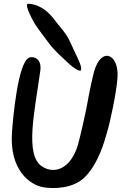

<svg xmlns="http://www.w3.org/2000/svg" viewBox="-20 -947 649 977"><path d="M137 -927C131 -928 124 -927 120 -927C107 -921 138 -858 157 -826C177 -795 202 -764 223 -735C255 -690 295 -657 335 -619C346 -609 383 -580 391 -589C400 -601 380 -642 364 -675C349 -704 338 -739 314 -774C297 -799 276 -821 252 -853C231 -880 194 -918 137 -927ZM578 -553C573 -480 543 -333 523 -268C513 -233 482 -116 412 -46C351 15 250 14 201 6C131 -6 27 -83 41 -274C46 -344 71 -632 129 -654C152 -662 194 -649 185 -586C156 -377 105 -158 194 -100C258 -58 340 -89 376 -208C386 -241 421 -394 427 -435C430 -456 449 -546 458 -580C494 -713 586 -673 578 -553Z"/></svg>

Font: Carybe
Style: Regular
Weight: 400
Designer: Genilson Lima Santos
Foundry: Genilson Lima Santos
Version: Version 1.010;PS 001.010;hotconv 1.0.70;makeotf.lib2.5.58329